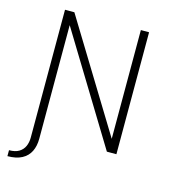

<svg xmlns="http://www.w3.org/2000/svg" viewBox="-125 -795 933 1060"><g transform="rotate(15 342.0 -265.5)"><path d="M16.5 166V132Q52 132 73.5 118.8Q95 105.5 104.8 83.2Q114.5 61 114.5 34V-697H168L548 -75.5V-697H595V0H540.5L161.5 -621.5V27.5Q161.5 69.5 146.2 100.5Q131 131.5 98.8 148.8Q66.5 166 16.5 166Z"/></g></svg>

Font: Acari Sans Neue Light
Style: Regular
Weight: 300
Designer: Alfredo Marco Pradil (font), Cristiano Sobral (main changes)
Foundry: Hanken Design Co. (font), Cristiano Sobral (main changes)
Version: Version 2.459;March 19, 2022;FontCreator 14.0.0.2808 64-bit;